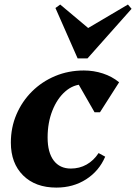

<svg xmlns="http://www.w3.org/2000/svg" viewBox="-20 -828 611 863"><path d="M233.4 15.2Q139.2 15.2 84 -39.5Q28.8 -94.2 28.8 -187Q28.8 -255 54 -313.8Q79.2 -372.6 123.9 -417Q168.6 -461.4 228.3 -486.3Q288 -511.2 357 -511.2Q401.4 -511.2 442.6 -497.7Q483.8 -484.2 515.4 -458.2L429.4 -323.4H405L317.2 -476.6H446.4V-402.4Q439.8 -416.4 422.5 -426.8Q405.2 -437.2 386.4 -443Q367.6 -448.8 354.4 -448.8Q310 -448.8 273.5 -417Q237 -385.2 215.5 -331Q194 -276.8 194 -210Q194 -142.8 221.3 -106.6Q248.6 -70.4 298.4 -70.4Q337.2 -70.4 369.1 -88.3Q401 -106.2 423.2 -140L452.8 -123.8Q425.4 -59.4 367.2 -22.1Q309 15.2 233.4 15.2ZM329 -565.4 229.2 -792 250.6 -807.6 408.6 -675H330.4L555 -807.6L571.4 -788.4L373.2 -565.4Z"/></svg>

Font: Platypi Light
Style: Italic
Weight: 300
Italic angle: -13°
Designer: David Sargent
Foundry: Bolt Cutter Type
Version: Version 1.200